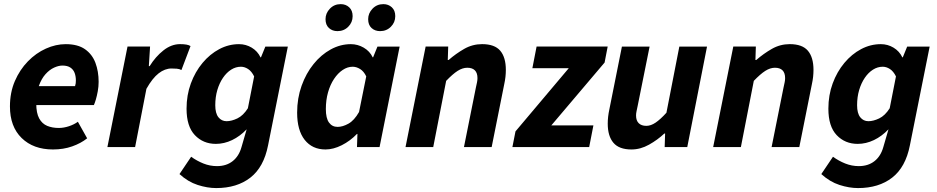

<svg xmlns="http://www.w3.org/2000/svg" viewBox="-20 -726 4625 948"><path d="M241.6 12Q144.7 12 86.9 -44.5Q29.1 -100.9 29.1 -200.5Q29.1 -269.5 53.4 -325.8Q77.8 -382 117.7 -423Q157.6 -464 206.5 -486Q255.4 -508 304.5 -508Q364.2 -508 399.8 -482.9Q435.4 -457.8 451.2 -415.7Q467 -373.6 467 -322Q467 -298.3 462.8 -275.7Q458.7 -253.2 453.4 -235Q448 -216.9 443.6 -207.3H130.6L141.3 -300.7H350.6Q353 -308.4 353.8 -314.6Q354.6 -320.8 354.6 -329.1Q354.6 -349.2 348.5 -365.8Q342.4 -382.4 327.7 -392.3Q313 -402.3 288 -402.3Q269.4 -402.3 247 -392.1Q224.6 -381.9 204.7 -359.8Q184.7 -337.6 171.9 -301.9Q159 -266.2 159 -215.1Q159 -167.5 173.5 -141.2Q188 -114.9 213.1 -104.5Q238.2 -94.2 270.3 -94.2Q294.8 -94.2 320.6 -102.8Q346.3 -111.5 364.5 -124.8L410.3 -43.1Q379.8 -18.6 336.5 -3.3Q293.3 12 241.6 12Z M510.3 0 609.6 -496.1H721L714.9 -399.5H718.9Q748 -446.5 787.1 -477.3Q826.2 -508.1 868.9 -508.1Q887.7 -508.1 900.5 -505.8Q913.2 -503.5 920.7 -498.5L875.8 -380.2Q866.5 -385.7 852.7 -386.8Q839 -387.8 826.6 -387.8Q794.2 -387.8 763.4 -364Q732.6 -340.2 702.9 -287.4L647.1 0Z M1047.4 202.6Q1004 202.6 956.1 187.2Q908.1 171.7 866.2 133.5L923.8 48Q952 68.3 984.3 81.3Q1016.6 94.2 1051.4 94.2Q1097.6 94.2 1128.8 69.6Q1159.9 45.1 1172.4 0.2L1197.9 -87.6Q1165.2 -53.2 1126.1 -34.4Q1087 -15.6 1045.8 -15.6Q983.2 -15.6 942.1 -58.8Q901.1 -102 901.1 -189.2Q901.1 -256.2 922.3 -313.9Q943.5 -371.6 980 -415.3Q1016.5 -459 1062.8 -483.5Q1109.1 -508 1160.2 -508Q1194 -508 1222.9 -490.7Q1251.8 -473.3 1266.2 -443H1268.6L1290.2 -496H1401.2L1303.5 -8.1Q1282.4 99.5 1216.2 151Q1150 202.6 1047.4 202.6ZM1098.8 -127.6Q1123.3 -127.6 1152.1 -141.4Q1181 -155.3 1203.9 -191.5L1234.8 -348.8Q1222.2 -374.1 1204.9 -385.3Q1187.5 -396.5 1169.6 -396.5Q1144 -396.5 1121.3 -382.1Q1098.6 -367.7 1081 -341.9Q1063.4 -316.1 1053.1 -281.6Q1042.9 -247.2 1042.9 -206.5Q1042.9 -166.5 1058.5 -147Q1074 -127.6 1098.8 -127.6Z M1587.1 12Q1522 12 1484.5 -35.3Q1447.1 -82.7 1447.1 -169.8Q1447.1 -240.8 1469.1 -302.4Q1491.1 -363.9 1528.4 -410Q1565.6 -456 1613.1 -482Q1660.6 -508 1712.2 -508Q1746 -508 1775.9 -490.7Q1805.8 -473.3 1820.2 -443H1822.2L1843.7 -496H1953.2L1854.1 0H1742.6L1744.8 -64.6H1742.4Q1708.9 -29.8 1667.3 -8.9Q1625.7 12 1587.1 12ZM1646.8 -99.5Q1672 -99.5 1700.5 -115.4Q1729 -131.2 1752.8 -173L1788.3 -348.8Q1776.2 -374.1 1757.9 -385.3Q1739.5 -396.5 1721.6 -396.5Q1695.6 -396.5 1671.9 -380.5Q1648.1 -364.6 1629.3 -336.3Q1610.4 -308 1599.6 -269.9Q1588.9 -231.8 1588.9 -187.6Q1588.9 -142 1604.5 -120.8Q1620 -99.5 1646.8 -99.5ZM1646.2 -572.3Q1621 -572.3 1604.2 -587.6Q1587.3 -602.8 1587.3 -631.3Q1587.3 -660.7 1608.8 -683.1Q1630.3 -705.6 1662.1 -705.6Q1687.3 -705.6 1704.2 -689.9Q1721.1 -674.2 1721.1 -646.2Q1721.1 -615.6 1699.5 -594Q1678 -572.3 1646.2 -572.3ZM1856.7 -572.3Q1831.5 -572.3 1814.6 -587.6Q1797.8 -602.8 1797.8 -631.3Q1797.8 -660.7 1819.3 -683.1Q1840.8 -705.6 1872.6 -705.6Q1897.8 -705.6 1914.7 -689.9Q1931.6 -674.2 1931.6 -646.2Q1931.6 -615.6 1910 -594Q1888.5 -572.3 1856.7 -572.3Z M1982.3 0 2081.6 -496.1H2193L2190.9 -429.7H2194.9Q2231.1 -461.2 2272.1 -484.7Q2313.1 -508.1 2360.3 -508.1Q2422.3 -508.1 2449.9 -475.6Q2477.6 -443.1 2477.6 -380.6Q2477.6 -364.2 2475.7 -346.4Q2473.7 -328.5 2469.6 -310L2407.6 0H2270.8L2329.5 -292.8Q2332.9 -308.4 2335.2 -319.3Q2337.5 -330.3 2337.5 -340.3Q2337.5 -365.9 2324.7 -378.7Q2312 -391.5 2287.1 -391.5Q2263.9 -391.5 2239.5 -376Q2215.1 -360.4 2182.9 -326.7L2119.1 0Z M2510 0 2525.2 -77.3 2788.4 -389.4H2608.6L2629.4 -496.1H2980.4L2965.2 -417.2L2702 -106.7H2909.9L2889.1 0Z M3097.8 12Q3036.8 12 3008.8 -21Q2980.7 -54 2980.7 -115.4Q2980.7 -132.4 2982.7 -150Q2984.7 -167.6 2988.7 -186L3050.7 -496H3187.4L3128.5 -203.4Q3125.5 -188.6 3123 -177.2Q3120.5 -165.8 3120.5 -155.9Q3120.5 -130.5 3133.8 -117.6Q3147 -104.6 3171.3 -104.6Q3193.5 -104.6 3217.1 -120.6Q3240.8 -136.6 3270.5 -169.4L3334.2 -496H3470.9L3373.4 0H3261.8L3264 -66.6H3260Q3226.8 -35.3 3184.6 -11.7Q3142.4 12 3097.8 12Z M3501.3 0 3600.6 -496.1H3712L3709.9 -429.7H3713.9Q3750.1 -461.2 3791.1 -484.7Q3832.1 -508.1 3879.3 -508.1Q3941.3 -508.1 3968.9 -475.6Q3996.6 -443.1 3996.6 -380.6Q3996.6 -364.2 3994.7 -346.4Q3992.7 -328.5 3988.6 -310L3926.6 0H3789.8L3848.5 -292.8Q3851.9 -308.4 3854.2 -319.3Q3856.5 -330.3 3856.5 -340.3Q3856.5 -365.9 3843.7 -378.7Q3831 -391.5 3806.1 -391.5Q3782.9 -391.5 3758.5 -376Q3734.1 -360.4 3701.9 -326.7L3638.1 0Z M4216.4 202.6Q4173 202.6 4125.1 187.2Q4077.1 171.7 4035.2 133.5L4092.8 48Q4121 68.3 4153.3 81.3Q4185.6 94.2 4220.4 94.2Q4266.6 94.2 4297.8 69.6Q4328.9 45.1 4341.4 0.2L4366.9 -87.6Q4334.2 -53.2 4295.1 -34.4Q4256 -15.6 4214.8 -15.6Q4152.2 -15.6 4111.1 -58.8Q4070.1 -102 4070.1 -189.2Q4070.1 -256.2 4091.3 -313.9Q4112.5 -371.6 4149 -415.3Q4185.5 -459 4231.8 -483.5Q4278.1 -508 4329.2 -508Q4363 -508 4391.9 -490.7Q4420.8 -473.3 4435.2 -443H4437.6L4459.2 -496H4570.2L4472.5 -8.1Q4451.4 99.5 4385.2 151Q4319 202.6 4216.4 202.6ZM4267.8 -127.6Q4292.3 -127.6 4321.1 -141.4Q4350 -155.3 4372.9 -191.5L4403.8 -348.8Q4391.2 -374.1 4373.9 -385.3Q4356.5 -396.5 4338.6 -396.5Q4313 -396.5 4290.3 -382.1Q4267.6 -367.7 4250 -341.9Q4232.4 -316.1 4222.1 -281.6Q4211.9 -247.2 4211.9 -206.5Q4211.9 -166.5 4227.5 -147Q4243 -127.6 4267.8 -127.6Z"/></svg>

Font: Source Sans 3 VF
Style: Italic
Weight: 200
Italic angle: -11°
Designer: Paul D. Hunt
Foundry: Adobe Systems Incorporated
Version: Version 3.042;hotconv 1.0.118;makeotfexe 2.5.65603